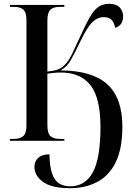

<svg xmlns="http://www.w3.org/2000/svg" viewBox="-20 -740 698 1009"><path d="M348 249Q253 249 207 216.5Q161 184 161 137Q161 107 181.5 89Q202 71 240 71Q241 158 266 198.5Q291 239 350 239Q427 239 467.5 166Q508 93 508 -73Q508 -224 456 -291.5Q404 -359 298 -359Q281 -359 263.5 -357Q246 -355 229 -353V-83Q229 -40 245 -25Q261 -10 295 -10H318V0H32V-10H53Q86 -10 102.5 -25Q119 -40 119 -82V-634Q119 -675 102.5 -689.5Q86 -704 53 -704H32V-714H318V-704H295Q261 -704 245 -689Q229 -674 229 -632V-364Q261 -367 281 -373.5Q301 -380 320 -399Q341 -419 359.5 -458Q378 -497 405 -556Q430 -610 450 -646.5Q470 -683 494 -701.5Q518 -720 554 -720Q591 -720 609 -701Q627 -682 627 -654Q627 -629 615 -613.5Q603 -598 585 -594Q581 -618 568 -634Q555 -650 524 -650Q494 -650 467 -625Q440 -600 405 -528Q375 -465 353 -426Q331 -387 298 -370Q464 -369 543.5 -297.5Q623 -226 623 -75Q623 42 588 113Q553 184 490.5 216.5Q428 249 348 249Z"/></svg>

Font: Noto Serif Display SemiCondensed Medium
Style: Regular
Weight: 500
Width: 4
Designer: Monotype Design Team
Foundry: Monotype Imaging Inc.
Version: Version 2.009